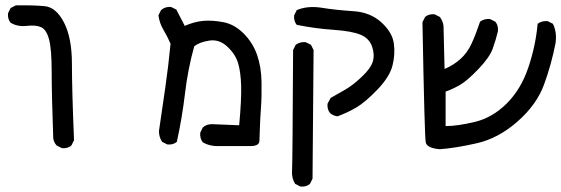

<svg xmlns="http://www.w3.org/2000/svg" viewBox="-20 -433 2085 713"><path d="M210 117.2 190.4 107.4Q179.7 95.7 177.7 80.1Q171.9 -81.1 171.9 -166Q171.9 -251 162.1 -287.1Q152.3 -323.2 132.8 -332Q113.3 -340.8 79.1 -336.9Q44.9 -333 19.5 -348.6Q7.8 -362.3 9.8 -383.8L19.5 -403.3L39.1 -413.1Q102.5 -414.1 145.5 -410.2Q188.5 -406.2 217.8 -349.1Q247.1 -292 247.1 -196.3Q247.1 -100.6 254.9 87.9L245.1 107.4Q231.4 119.1 210 117.2Z M795.9 109.4Q760.7 111.3 733.4 95.7Q721.7 82 723.6 59.6L733.4 40Q749 26.4 772.5 28.3L868.2 32.2Q877 -63.5 875.5 -114.3Q874 -165 864.3 -198.2Q854.5 -231.4 824.2 -259.8Q793.9 -288.1 756.8 -282.2Q719.7 -276.4 701.2 -260.7Q677.7 -176.8 667 -85.9Q656.2 4.9 636.7 93.8Q623 105.5 601.6 103.5L582 93.8Q570.3 76.2 570.3 53.7Q582 -26.4 593.8 -107.4Q605.5 -188.5 613.3 -270.5Q601.6 -297.9 586.9 -322.3Q572.3 -346.7 568.4 -376L578.1 -395.5Q593.8 -409.2 615.2 -407.2L634.8 -397.5L666 -336.9Q701.2 -352.5 734.9 -355.5Q768.6 -358.4 809.6 -350.6Q850.6 -342.8 884.8 -308.6Q918.9 -274.4 934.6 -229.5Q950.2 -184.6 951.2 -128.9Q952.1 -73.2 949.2 -34.2Q946.3 4.9 945.3 37.1Q944.3 69.3 943.4 90.3Q942.4 111.3 903.3 109.4Z M1095.7 259.8 1076.2 250Q1062.5 228.5 1064.5 201.2Q1066.4 173.8 1068.4 -247.1L1078.1 -266.6Q1093.8 -278.3 1115.2 -276.4L1134.8 -266.6L1144.5 -247.1L1140.6 230.5L1130.9 250Q1117.2 261.7 1095.7 259.8ZM1233.4 -1Q1217.8 -2.9 1206.1 -12.7Q1194.3 -26.4 1196.3 -47.9L1208 -69.3Q1235.4 -85 1262.7 -100.6Q1290 -116.2 1323.2 -147.5Q1356.4 -178.7 1364.3 -204.1Q1372.1 -229.5 1361.8 -259.8Q1351.6 -290 1319.8 -303.7Q1288.1 -317.4 1218.3 -322.3Q1148.4 -327.1 1082 -340.8Q1070.3 -354.5 1072.3 -376L1082 -395.5Q1119.1 -411.1 1167 -405.3Q1227.5 -395.5 1291 -391.6Q1354.5 -387.7 1395.5 -350.6Q1436.5 -313.5 1442.4 -272.5Q1448.2 -231.4 1437.5 -189.5Q1426.8 -147.5 1381.8 -100.6Q1336.9 -53.7 1303.7 -34.2Q1270.5 -14.6 1233.4 -1Z M1613.3 121.1Q1565.4 117.2 1561 95.7Q1556.6 74.2 1548.8 -350.6L1558.6 -370.1Q1572.3 -381.8 1593.8 -379.9L1613.3 -370.1Q1625 -354.5 1627 -336.9L1630.9 -176.8Q1665 -191.4 1690.4 -214.4Q1715.8 -237.3 1731.4 -271.5Q1747.1 -305.7 1762.7 -352.5Q1778.3 -364.3 1799.8 -362.3L1819.3 -352.5Q1831.1 -338.9 1829.1 -317.4Q1821.3 -284.2 1809.6 -252Q1797.9 -219.7 1756.8 -176.8Q1715.8 -133.8 1689 -118.2Q1662.1 -102.5 1634.8 -92.8V35.2Q1679.7 35.2 1744.1 19.5Q1808.6 3.9 1861.3 -48.3Q1914.1 -100.6 1941.4 -180.7Q1968.8 -260.7 1976.6 -344.7Q1992.2 -356.4 2013.7 -354.5L2033.2 -344.7Q2048.8 -313.5 2043 -272.5Q2027.3 -192.4 2000 -118.2Q1972.7 -43.9 1901.4 18.6Q1830.1 81.1 1750 99.1Q1669.9 117.2 1613.3 121.1Z"/></svg>

Font: JasonHandwriting4
Style: Regular
Weight: 400
Version: Version 1.01.21